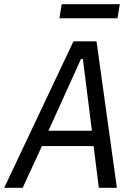

<svg xmlns="http://www.w3.org/2000/svg" viewBox="-29 -895 649 915"><path d="M442 0 417 -199H171L79 0H-9L321 -698H431L528 0ZM366 -614H357L202 -272H409ZM265 -875H542L531 -808H254Z"/></svg>

Font: iA Writer Mono V
Style: Regular
Weight: 400
Italic angle: -9.5°
Designer: Mike Abbink, Paul van der Laan, Pieter van Rosmalen
Foundry: Bold Monday
Version: Version 2.000